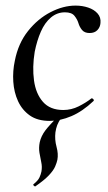

<svg xmlns="http://www.w3.org/2000/svg" viewBox="-20 -419 386 686"><path d="M158 13Q114 13 86.5 -6.5Q59 -26 44.5 -57.5Q30 -89 27.5 -127Q25 -165 33 -202Q45 -264 80 -308Q115 -352 160.5 -375.5Q206 -399 250 -399Q274 -399 295 -392Q316 -385 328.5 -371Q341 -357 339 -337Q338 -322 328 -311.5Q318 -301 300 -301Q282 -301 273 -312Q264 -323 260 -337Q256 -350 246 -362.5Q236 -375 212 -375Q184 -375 162 -356.5Q140 -338 126 -306Q112 -274 104 -234Q95 -179 101.5 -131.5Q108 -84 133.5 -55Q159 -26 206 -26Q235 -26 261 -39Q287 -52 306 -67Q309 -69 313 -65Q317 -61 314 -58Q275 -21 235 -4Q195 13 158 13ZM106 247Q105 248 101 244.5Q97 241 100 239Q116 226 121 215Q126 204 128 194Q131 177 127.5 161Q124 145 121 127Q118 109 122 89Q127 67 142 47Q157 27 190 -5Q193 -8 197.5 -5Q202 -2 199 2Q189 16 184.5 28Q180 40 178 54Q175 80 182 105.5Q189 131 185 152Q183 162 177 176Q171 190 154.5 207.5Q138 225 106 247Z"/></svg>

Font: Cormorant Medium
Style: Italic
Weight: 500
Italic angle: -10°
Designer: Christian Thalmann (Catharsis Fonts)
Foundry: Catharsis Fonts
Version: Version 4.000